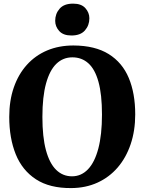

<svg xmlns="http://www.w3.org/2000/svg" viewBox="-20 -996 774 1028"><path d="M362 11Q246 12 172.5 -36Q99 -84 64.2 -170.2Q29.5 -256.5 29.5 -370Q29.5 -457.5 54 -528Q78.5 -598.5 123.8 -648.8Q169 -699 232.2 -725.8Q295.5 -752.5 373 -752.5Q489 -752 562 -706.5Q635 -661 669.5 -578.5Q704 -496 704 -383.5Q704 -296 679.5 -223.8Q655 -151.5 610 -99.2Q565 -47 502 -18.2Q439 10.5 362 11ZM365.5 -52Q415 -52 451 -89.5Q487 -127 506.5 -200.8Q526 -274.5 526 -382.5Q526 -490.5 507.2 -558Q488.5 -625.5 453 -657.2Q417.5 -689 367.5 -689Q317.5 -689 281.8 -654.5Q246 -620 226.5 -549Q207 -478 207 -370Q207 -262.5 226 -192Q245 -121.5 280.5 -86.8Q316 -52 365.5 -52ZM362 -806Q318.5 -806 297 -830Q275.5 -854 275.5 -884.5Q275.5 -922 299 -949.2Q322.5 -976.5 371 -976.5H372Q415.5 -976.5 437 -952.5Q458.5 -928.5 458.5 -898Q458.5 -860.5 434.8 -833.2Q411 -806 363 -806Z"/></svg>

Font: Merriweather 20pt ExtraBold
Style: Regular
Weight: 800
Version: Version 2.100